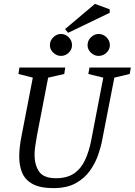

<svg xmlns="http://www.w3.org/2000/svg" viewBox="-20 -959 694 989"><path d="M255 10Q187 10 148.5 -11Q110 -32 94.5 -68.5Q79 -105 79 -152Q79 -178 82.5 -206.5Q86 -235 92 -264L149 -559L75 -578L80 -611H316L311 -578L228 -559L171 -264Q166 -236 162 -209.5Q158 -183 158 -162Q158 -109 181.5 -75Q205 -41 268 -41Q326 -41 362 -66Q398 -91 418.5 -135.5Q439 -180 450 -237L512 -559L435 -578L441 -611H654L648 -578L569 -559L506 -236Q500 -203 485.5 -161Q471 -119 443.5 -80Q416 -41 370.5 -15.5Q325 10 255 10ZM488 -671Q466 -671 448.5 -687.5Q431 -704 431 -726Q431 -750 448.5 -767Q466 -784 488 -784Q511 -784 528.5 -767Q546 -750 546 -726Q546 -704 528.5 -687.5Q511 -671 488 -671ZM294 -671Q272 -671 254.5 -687.5Q237 -704 237 -726Q237 -750 254.5 -767Q272 -784 294 -784Q317 -784 334 -767Q351 -750 351 -726Q351 -704 334 -687.5Q317 -671 294 -671ZM331 -790 315 -809 469 -939 545 -911V-893Z"/></svg>

Font: Manuale
Style: Italic
Weight: 400
Italic angle: -11°
Designer: Eduardo Tunni / Pablo Cosgaya
Foundry: Eduardo Tunni / Pablo Cosgaya
Version: Version 1.002